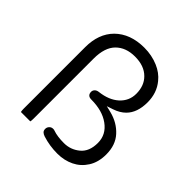

<svg xmlns="http://www.w3.org/2000/svg" viewBox="-183 -820 960 960"><g transform="rotate(45 297.0 -340.5)"><path d="M154.8 -18.1Q156.7 -24.4 156.7 -40V-463.9Q156.7 -542.5 194.3 -580.1Q231.9 -617.7 295.9 -617.7Q361.8 -617.7 397.9 -581.1Q432.1 -547.4 432.1 -490.2Q432.1 -439.9 394 -405.3Q356.9 -372.1 293.9 -364.7Q280.3 -363.3 272.7 -355.7Q265.1 -348.1 265.1 -337.9Q265.1 -324.7 272.2 -317.9Q279.3 -311 293 -311Q371.6 -311 419.9 -275.9Q470.2 -239.7 470.2 -180.7Q470.2 -120.1 433.8 -90.1Q397.5 -60.1 350.6 -60.1Q303.7 -60.1 273.4 -70.8Q269 -72.8 262.7 -72.8Q256.3 -72.8 251.2 -70.8Q246.1 -68.8 242.2 -64.5Q233.9 -56.2 233.9 -44.4Q233.9 -32.7 240.5 -26.1Q247.1 -19.5 259.3 -15.6Q309.6 0.5 364.3 0.5Q412.6 0.5 452.6 -19Q491.7 -38.1 515.6 -75.7Q540.5 -114.3 540.5 -169.9Q540.5 -236.3 502.9 -277.3Q465.3 -318.8 405.8 -334L371.6 -342.3L404.8 -353.5Q440.9 -365.7 463.4 -388.2Q502.4 -427.2 502.4 -500Q502.4 -566.4 463.9 -612.8Q438 -645 396.5 -662.6Q350.6 -682.1 297.9 -682.1Q199.2 -682.1 141.1 -624.5Q86.4 -569.3 86.4 -474.6V-40Q86.4 -25.9 88.4 -18.1Z"/></g></svg>

Font: YuPearl-ExtraLight
Style: ExtraLight
Weight: 200
Designer: Max Yao
Foundry: Max-Everyday
Version: Version 1.011; ttfautohint (v1.8.3)